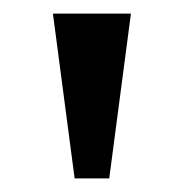

<svg xmlns="http://www.w3.org/2000/svg" viewBox="-20 -734 271 283"><path d="M90 -471 58 -714H173L141 -471Z"/></svg>

Font: Noto Serif Gujarati Medium
Style: Regular
Weight: 500
Version: Version 2.102